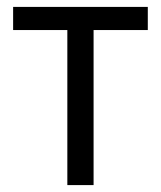

<svg xmlns="http://www.w3.org/2000/svg" viewBox="-20 -536 466 556"><path d="M175 0V-449H18V-516H408V-449H251V0Z"/></svg>

Font: IBM Plex Sans Condensed
Style: Regular
Weight: 400
Width: 3
Designer: Mike Abbink, Paul van der Laan, Pieter van Rosmalen
Foundry: Bold Monday
Version: Version 3.201